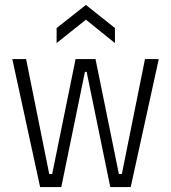

<svg xmlns="http://www.w3.org/2000/svg" viewBox="-20 -760 695 780"><path d="M143 0 30 -520H86L180 -53H192L287 -520H368L463 -53H475L569 -520H625L511 0H428L332 -468H325L229 0ZM210 -585V-646L329 -740L447 -646V-585L329 -680Z"/></svg>

Font: Bricolage Grotesque SemiCondensed ExtraLight
Style: Regular
Weight: 250
Width: 4
Designer: Mathieu Triay
Foundry: Atelier Triay
Version: Version 1.000;gftools[0.9.30]